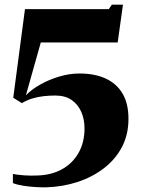

<svg xmlns="http://www.w3.org/2000/svg" viewBox="-20 -782 602 819"><path d="M35 -40Q55.5 -36 83.2 -34Q111 -32 142 -33.5Q200 -35.5 244.8 -60.2Q289.5 -85 315 -129.8Q340.5 -174.5 340.5 -234.5Q340.5 -273.5 326.5 -305.2Q312.5 -337 285 -355.8Q257.5 -374.5 216 -374.5Q191.5 -374.5 166.5 -371.8Q141.5 -369 118 -362Q94.5 -355 73.5 -342L36.5 -365L86.5 -743H444L457 -762H504.5L482 -601H154L90.5 -375.5Q114 -400 151 -421Q188 -442 231.8 -455.2Q275.5 -468.5 319 -468.5Q384 -468.5 430.8 -447Q477.5 -425.5 502.8 -382.8Q528 -340 528 -275Q528 -207.5 499.8 -154.2Q471.5 -101 422.2 -63.5Q373 -26 310 -5.5Q247 15 177.5 17Q159.5 17.5 133.2 16Q107 14.5 80.5 10.5Q54 6.5 35 -1Z"/></svg>

Font: Merriweather 120pt Black
Style: Regular
Weight: 900
Designer: Eben Sorkin
Foundry: Eben Sorkin
Version: Version 2.100